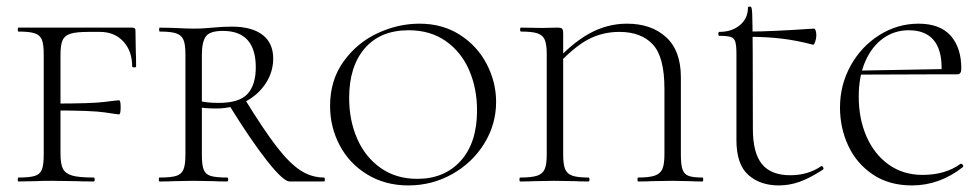

<svg xmlns="http://www.w3.org/2000/svg" viewBox="-20 -552 2974 584"><path d="M36 -12Q70 -12 86 -17Q102 -22 107.5 -36.5Q113 -51 113 -81V-387Q113 -417 107.5 -431Q102 -445 86 -450.5Q70 -456 36 -456Q34 -456 34 -462Q34 -468 36 -468H382Q392 -468 392 -460L393 -398Q394 -379 394 -350Q394 -347 388 -347Q382 -347 382 -350Q382 -397 355 -426Q328 -455 284 -455H250Q212 -455 194.5 -449.5Q177 -444 170.5 -430Q164 -416 164 -386V-85Q164 -53 171.5 -38.5Q179 -24 199.5 -18Q220 -12 265 -12Q268 -12 268 -6Q268 0 265 0Q230 0 211 -1L138 -2Q104 -2 87 -1L36 0Q34 0 34 -6Q34 -12 36 -12ZM144 -216V-237Q259 -237 298 -242Q337 -247 342 -247Q347 -247 347 -226Q347 -204 342 -204Q338 -204 299.5 -210Q261 -216 144 -216Z M671 0Q644 0 629 -1L568 -2L510 -1Q494 0 465 0Q463 0 463 -6Q463 -12 465 -12Q500 -12 516 -17Q532 -22 538 -36.5Q544 -51 544 -81V-387Q544 -417 538 -431Q532 -445 516 -450.5Q500 -456 466 -456Q464 -456 464 -462Q464 -468 466 -468L511 -467Q547 -465 568 -465Q587 -465 602 -466Q617 -467 627 -468Q659 -471 685 -471Q746 -471 778.5 -446Q811 -421 811 -374Q811 -333 788 -298Q765 -263 725.5 -242.5Q686 -222 638 -222Q606 -222 583 -226L582 -246Q607 -239 645 -239Q708 -239 733 -266.5Q758 -294 758 -347Q758 -458 658 -458Q618 -458 606 -441Q594 -424 594 -385V-81Q594 -50 599.5 -36Q605 -22 620.5 -17Q636 -12 671 -12Q674 -12 674 -6Q674 0 671 0ZM966 0H861Q842 0 793 -62Q744 -124 677 -232L723 -253Q782 -157 821 -106.5Q860 -56 893.5 -34Q927 -12 966 -12Q968 -12 968 -6Q968 0 966 0Z M984 -230Q984 -308 1025 -365Q1066 -422 1128.5 -451Q1191 -480 1256 -480Q1326 -480 1379 -446Q1432 -412 1460.5 -357Q1489 -302 1489 -242Q1489 -174 1453 -115.5Q1417 -57 1355.5 -22.5Q1294 12 1222 12Q1152 12 1097.5 -21Q1043 -54 1013.5 -109.5Q984 -165 984 -230ZM1431 -216Q1431 -283 1407 -338.5Q1383 -394 1336 -427Q1289 -460 1223 -460Q1137 -460 1089.5 -405Q1042 -350 1042 -254Q1042 -186 1066.5 -130Q1091 -74 1138 -41Q1185 -8 1249 -8Q1332 -8 1381.5 -63Q1431 -118 1431 -216Z M1770 -12Q1773 -12 1773 -6Q1773 0 1770 0Q1743 0 1728 -1L1666 -2L1606 -1Q1590 0 1562 0Q1560 0 1560 -6Q1560 -12 1562 -12Q1597 -12 1613.5 -17.5Q1630 -23 1636.5 -37Q1643 -51 1643 -81V-387Q1643 -417 1637 -431Q1631 -445 1615 -450.5Q1599 -456 1565 -456Q1562 -456 1562 -462Q1562 -468 1565 -468L1630 -467L1675 -468Q1687 -468 1690 -464.5Q1693 -461 1693 -449V-83Q1693 -53 1698.5 -38.5Q1704 -24 1720 -18Q1736 -12 1770 -12ZM1887 -480Q1961 -480 2006 -439Q2051 -398 2051 -317V-81Q2051 -51 2056 -36.5Q2061 -22 2074.5 -17Q2088 -12 2117 -12Q2119 -12 2119 -6Q2119 0 2117 0Q2092 0 2078 -1L2025 -2L1962 -1Q1947 0 1921 0Q1919 0 1919 -6Q1919 -12 1921 -12Q1955 -12 1972 -18Q1989 -24 1995 -38.5Q2001 -53 2001 -83V-282Q2001 -379 1965.5 -417Q1930 -455 1864 -455Q1812 -455 1768 -431.5Q1724 -408 1668 -347L1659 -354Q1718 -420 1772.5 -450Q1827 -480 1887 -480Z M2220 -126V-388Q2220 -414 2216.5 -425Q2213 -436 2203 -439.5Q2193 -443 2168 -443Q2165 -443 2165 -449Q2165 -455 2168 -455Q2206 -455 2230.5 -475.5Q2255 -496 2255 -529Q2255 -532 2263 -532Q2267 -532 2268 -509.5Q2269 -487 2269.5 -396Q2270 -305 2270 -160Q2270 -87 2297.5 -53Q2325 -19 2384 -19Q2437 -19 2477 -46L2479 -47Q2482 -47 2484 -42.5Q2486 -38 2483 -36Q2443 -10 2412 1Q2381 12 2349 12Q2292 12 2256 -20Q2220 -52 2220 -126ZM2259 -440V-456Q2323 -456 2456 -465Q2459 -465 2461 -459Q2463 -453 2463 -444Q2463 -435 2459.5 -425Q2456 -415 2453 -416Q2404 -429 2358 -434.5Q2312 -440 2259 -440Z M2535 -225Q2535 -294 2567.5 -352.5Q2600 -411 2655 -445.5Q2710 -480 2774 -480Q2839 -480 2871.5 -443.5Q2904 -407 2904 -343Q2904 -326 2892 -326H2843Q2844 -333 2844 -347Q2844 -402 2819 -431Q2794 -460 2744 -460Q2701 -460 2666.5 -435.5Q2632 -411 2612 -365.5Q2592 -320 2592 -258Q2592 -191 2615.5 -137Q2639 -83 2683 -51.5Q2727 -20 2786 -20Q2856 -20 2902 -54H2903Q2906 -54 2908.5 -50.5Q2911 -47 2909 -44Q2838 12 2754 12Q2684 12 2634.5 -21.5Q2585 -55 2560 -109Q2535 -163 2535 -225ZM2578 -337 2855 -342V-326L2579 -325Z"/></svg>

Font: Cormorant Unicase Light
Style: Regular
Weight: 300
Designer: Christian Thalmann (Catharsis Fonts)
Foundry: Catharsis Fonts
Version: Version 4.000